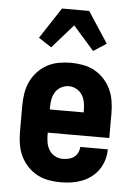

<svg xmlns="http://www.w3.org/2000/svg" viewBox="-54 -808 609 858"><g transform="rotate(5 250.0 -379.0)"><path d="M250 8Q222 8 195 3Q168 -2 144 -15Q120 -28 101 -48.5Q82 -69 70.5 -93.5Q59 -118 54.5 -145.5Q50 -173 50 -200V-320Q50 -347 54.5 -374.5Q59 -402 70.5 -426.5Q82 -451 101 -471.5Q120 -492 144 -505Q168 -518 195.5 -523Q223 -528 250 -528Q277 -528 304.5 -523Q332 -518 356 -505Q380 -492 399 -471.5Q418 -451 429.5 -426.5Q441 -402 445.5 -374.5Q450 -347 450 -320V-208H174V-200Q174 -182 177 -164Q180 -146 189.5 -130.5Q199 -115 215.5 -106Q232 -97 250 -97Q263 -97 276.5 -100Q290 -103 301 -111Q312 -119 318 -131.5Q324 -144 324 -157H448Q448 -133 441 -109.5Q434 -86 420.5 -66Q407 -46 387 -31Q367 -16 344.5 -7.5Q322 1 298 4.5Q274 8 250 8ZM174 -312H326V-320Q326 -338 323 -356Q320 -374 310.5 -389.5Q301 -405 284.5 -414Q268 -423 250 -423Q232 -423 215.5 -414Q199 -405 189.5 -389.5Q180 -374 177 -356Q174 -338 174 -320ZM344 -589 250 -696 156 -589 98 -627 189 -766H311L402 -627Z"/></g></svg>

Font: Iosevka Term Curly Extrabold
Style: Regular
Weight: 800
Designer: Belleve Invis
Foundry: Belleve Invis
Version: Version 32.3.0